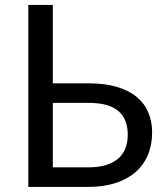

<svg xmlns="http://www.w3.org/2000/svg" viewBox="-20 -736 648 756"><path d="M327 -77Q368.5 -77 398.2 -86.5Q428 -96 446.8 -112.8Q465.5 -129.5 474.2 -153.2Q483 -177 483 -205.5Q483 -235.5 474.2 -258.8Q465.5 -282 446.8 -298.2Q428 -314.5 398.5 -322.8Q369 -331 327.5 -331H188V-77ZM327.5 -408Q393 -408 440.5 -393.8Q488 -379.5 518.8 -353.8Q549.5 -328 564.2 -292.5Q579 -257 579 -215Q579 -165.5 562.2 -125.8Q545.5 -86 513.2 -58Q481 -30 434 -15Q387 0 327 0H91.5V-716.5H188V-408Z"/></svg>

Font: Lato
Style: Regular
Weight: 400
Designer: Lukasz Dziedzic with Adam Twardoch and Botio Nikoltchev
Foundry: tyPoland Lukasz Dziedzic
Version: Version 2.015; 2015-08-06; http://www.latofonts.com/